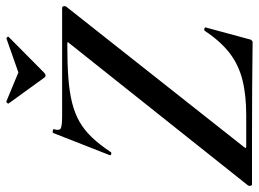

<svg xmlns="http://www.w3.org/2000/svg" viewBox="-130 -720 851 632"><g transform="rotate(-90 296.0 -403.5)"><path d="M474 2Q403 1 321.5 0.5Q240 0 158.5 0Q77 0 6 0Q2 0 1 -4.5Q0 -9 2 -13L469 -600Q474 -605 473.5 -606.5Q473 -608 467 -608Q403 -608 356 -604.5Q309 -601 273.5 -592Q238 -583 210.5 -567Q183 -551 159.5 -526Q136 -501 112 -465Q110 -462 105 -463.5Q100 -465 102 -469L175 -655Q177 -657 183 -655.5Q189 -654 187 -651Q182 -634 190 -629.5Q198 -625 232 -625Q291 -625 374.5 -625Q458 -625 586 -625Q591 -625 592 -620Q593 -615 591 -612L129 -27Q125 -22 125.5 -20.5Q126 -19 131 -19Q164 -19 190.5 -19Q217 -19 233 -19Q300 -19 349.5 -31.5Q399 -44 437.5 -73.5Q476 -103 510 -154Q512 -158 517.5 -157Q523 -156 522 -152L483 -8Q483 -5 480 -1.5Q477 2 474 2ZM356 -685 272 -801Q271 -803 274 -806.5Q277 -810 280 -808L374 -769L485 -808Q487 -809 490 -806Q493 -803 491 -801L374 -685Q363 -674 356 -685Z"/></g></svg>

Font: Cormorant Garamond Light
Style: Italic
Weight: 300
Italic angle: -10°
Designer: Christian Thalmann (Catharsis Fonts)
Foundry: Catharsis Fonts
Version: Version 4.001